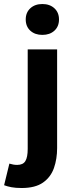

<svg xmlns="http://www.w3.org/2000/svg" viewBox="-72 -743 370 959"><path d="M36.3 196.1Q5.7 196.1 -15 192.1Q-35.7 188.1 -51.5 182.1L-25.2 74.2Q-14.7 77.2 -5.5 79Q3.8 80.7 13.6 80.7Q43.1 80.7 54.8 61.4Q66.4 42 66.4 0.9V-496.1H213.3V-3.4Q213.3 50.6 197.5 96.1Q181.6 141.6 142.8 168.9Q104.1 196.1 36.3 196.1ZM139.6 -568.7Q102.6 -568.7 79.5 -589.7Q56.5 -610.7 56.5 -645.8Q56.5 -680.6 79.5 -701.7Q102.6 -722.9 139.6 -722.9Q176.6 -722.9 199.7 -701.7Q222.7 -680.6 222.7 -645.8Q222.7 -610.7 199.7 -589.7Q176.6 -568.7 139.6 -568.7Z"/></svg>

Font: Mada
Style: Regular
Weight: 400
Designer: Khaled Hosny
Version: Version 1.5